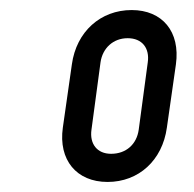

<svg xmlns="http://www.w3.org/2000/svg" viewBox="-20 -780 386 382"><path d="M194 -418C256 -418 303 -461 312 -526L330 -652C339 -717 303 -760 242 -760C180 -760 132 -717 123 -652L105 -526C96 -462 132 -418 194 -418ZM201 -474C173 -474 158 -494 162 -522L180 -656C184 -684 205 -704 234 -704C263 -704 278 -684 274 -656L256 -522C252 -493 231 -474 201 -474Z"/></svg>

Font: Mohave
Style: Italic
Weight: 400
Italic angle: -8°
Designer: Gumpita Rahayu
Foundry: Tokotype
Version: Version 2.002;PS 002.002;hotconv 1.0.88;makeotf.lib2.5.64775